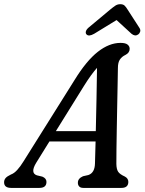

<svg xmlns="http://www.w3.org/2000/svg" viewBox="-50 -918 706 938"><path d="M127 -123Q96.5 -73 130 -61.5L157 -55Q177 -46.5 177 -29.5Q177 0 142.5 0H4.5Q-30 0 -30 -27.5Q-30 -39 -22.8 -47.8Q-15.5 -56.5 3.5 -65.5Q19 -71 34.2 -87.8Q49.5 -104.5 64.5 -129L314.5 -527.5Q372 -621 427.8 -664.8Q483.5 -708.5 539 -708.5Q563 -708.5 573.2 -700.2Q583.5 -692 583.5 -679.5Q583.5 -660 562.5 -649.5Q545.5 -641.5 535.8 -627.2Q526 -613 526 -585.5Q525.5 -548.5 524.5 -499.2Q523.5 -450 522.5 -395.5Q521.5 -341 520.5 -288Q519.5 -235 519 -190.5Q518.5 -146 518.5 -117Q519 -91.5 527.2 -79Q535.5 -66.5 560 -55.5Q577 -46.5 577 -29Q576.5 0 543 0H357Q343 0 336.5 -7.5Q330 -15 330.5 -26Q330.5 -46 355.5 -57L382 -63Q413 -74 414 -119.5Q415.5 -161 417 -227H191.5ZM358.5 -495.5 223 -277.5H418Q420 -353.5 421.5 -436.8Q423 -520 424 -586.5Q410.5 -571.5 394.2 -549.2Q378 -527 358.5 -495.5ZM625 -749.5Q609.5 -739 592.5 -753L519.5 -820L410 -753Q383.5 -738 372.5 -750Q367.5 -755.5 369.5 -764.2Q371.5 -773 382 -782.5L488 -871Q502.5 -883 513.2 -890.2Q524 -897.5 537.5 -897.5Q551.5 -897.5 558.8 -890.5Q566 -883.5 573.5 -871L632 -780.5Q637.5 -771 634.5 -762.5Q631.5 -754 625 -749.5Z"/></svg>

Font: Fraunces 72pt S100
Style: Italic
Weight: 400
Italic angle: -16°
Version: Version 1.000; ttfautohint (v1.8.3)